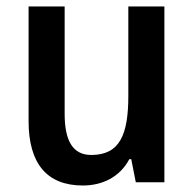

<svg xmlns="http://www.w3.org/2000/svg" viewBox="-20 -561 597 591"><path d="M486 -541H375V-266C375 -147 349 -84 261 -84C205 -84 179 -126 179 -211V-541H68V-188C68 -58 124 10 235 10C295 10 349 -16 378 -71H384L398 0H486Z"/></svg>

Font: Noto Sans UI SemiCondensed Medium
Style: Regular
Weight: 500
Width: 4
Designer: Monotype Design Team
Foundry: Monotype Imaging Inc.
Version: Version 1.901